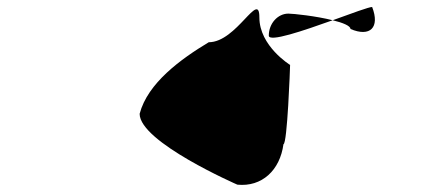

<svg xmlns="http://www.w3.org/2000/svg" viewBox="-20 -456 1213 550"><path d="M380 -130C380 -49 660 73 660 73C730 80 782 32 792 -43C803 -43 811 -263 811 -270C811 -270 723 -324 723 -406C723 -486 658 -335 578 -335C498 -287 403 -218 380 -130ZM750 -354C750 -334 849 -368 933 -398C886 -410 820 -417 806 -417C776 -417 750 -389 750 -354ZM933 -398C962 -391 984 -382 984 -373C1040 -349 1069 -377 1046 -436C1037 -436 988 -418 933 -398Z"/></svg>

Font: Ampere
Style: Regular
Weight: 400
Version: Version 1